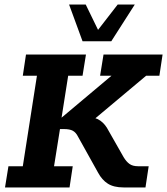

<svg xmlns="http://www.w3.org/2000/svg" viewBox="-20 -822 733 842"><path d="M2 0 17 -93H80L142 -490H80L94 -583H357L342 -490H279L250 -306L469 -490H419L434 -583H693L679 -490H621L355 -267L332 -308H369Q399 -308 420.5 -292.5Q442 -277 456 -249L522 -133Q534 -113 548 -103Q562 -93 585 -93H632L618 0H522Q479 0 453 -16.5Q427 -33 410 -65L322 -223Q313 -241 299.5 -248.5Q286 -256 260 -256H243L217 -93H299L285 0ZM342 -641 283 -802H356L410 -691L496 -802H571L468 -641Z"/></svg>

Font: Rokkitt SemiBold
Style: Bold Italic
Weight: 700
Italic angle: -9°
Version: Version 3.103